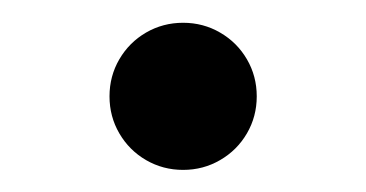

<svg xmlns="http://www.w3.org/2000/svg" viewBox="-20 -432 328 172"><path d="M78.1 -345.7Q78.1 -363.8 86.9 -378.9Q95.7 -394 110.8 -402.8Q126 -411.6 144 -411.6Q162.1 -411.6 177.2 -402.8Q192.4 -394 201.2 -378.9Q210 -363.8 210 -345.7Q210 -327.6 201.2 -312.5Q192.4 -297.4 177.2 -288.6Q162.1 -279.8 144 -279.8Q126 -279.8 110.8 -288.6Q95.7 -297.4 86.9 -312.5Q78.1 -327.6 78.1 -345.7Z"/></svg>

Font: Raveo Variable
Style: Regular
Weight: 400
Designer: Jakub Foglar, Rasmus Andersson (Inter)
Foundry: Jakubfoglar.com
Version: Version 1.000;Glyphs 3.2.3 (3260)